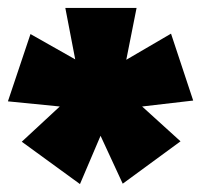

<svg xmlns="http://www.w3.org/2000/svg" viewBox="-25 -765 508 485"><path d="M463 -511 407 -680 294 -614 320 -745H140L165 -615L52 -679L-5 -509L126 -496L30 -407L177 -300L229 -422L285 -301L431 -408L334 -496Z"/></svg>

Font: Fira Sans Ultra
Style: Regular
Weight: 950
Designer: Carrois Corporate & Edenspiekermann AG
Foundry: Carrois Corporate GbR & Edenspiekermann AG
Version: Version 4.203;PS 004.203;hotconv 1.0.88;makeotf.lib2.5.64775